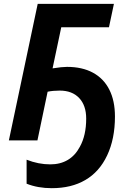

<svg xmlns="http://www.w3.org/2000/svg" viewBox="-20 -734 683 1004"><path d="M119.1 226.6V101.1Q180.7 125.5 243.2 125.5Q295.4 125.5 334.5 102.3Q373.5 79.1 397.5 33.7Q430.7 -25.9 430.7 -113.8Q430.7 -182.6 394 -221.4Q357.4 -260.3 292 -260.3Q256.8 -260.3 229 -254.4L175.8 0H26.4L177.2 -713.9H575.7L549.8 -591.3H300.3L254.9 -376.5Q304.7 -384.3 330.1 -384.3Q409.7 -384.3 465.8 -354Q522 -323.7 551.5 -265.6Q581.1 -207.5 581.1 -124.5Q581.1 -7.8 540.3 78.6Q499.5 165 425.8 207.5Q353.5 250 250.5 250Q177.7 250 119.1 226.6Z"/></svg>

Font: Viking Open Sans
Style: Bold Italic
Weight: 700
Italic angle: -12°
Foundry: Ascender Corporation
Version: Version 2.000